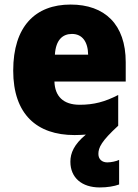

<svg xmlns="http://www.w3.org/2000/svg" viewBox="-20 -583 608 843"><path d="M412 93C412 65 425 37 499 -31V-166C441 -136 392 -123 330 -123C257 -123 221 -161 219 -225H532V-310C532 -476 440 -563 290 -563C135 -563 38 -467 38 -273C38 -81 142 10 307 10C325 10 342 9 357 8C305 51 289 89 289 127C289 197 339 240 418 240C451 240 481 235 503 227V119C491 125 468 130 451 130C429 130 412 117 412 93ZM296 -434C341 -434 366 -400 367 -343H221C225 -408 255 -434 296 -434Z"/></svg>

Font: Noto Sans Gujarati UI SemiCondensed Black
Style: Regular
Weight: 900
Width: 4
Designer: Jelle Bosma - Monotype Design Team, Universal Thirst
Foundry: Monotype Imaging Inc.
Version: Version 2.106